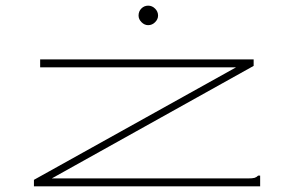

<svg xmlns="http://www.w3.org/2000/svg" viewBox="-20 -659 1040 679"><path d="M100 -23 815 -421H122V-449H877V-426L163 -28H856Q873 -28 880 -30Q887 -32 893 -38H900V0H100ZM504 -570Q491 -570 480.5 -580.5Q470 -591 470 -604Q470 -619 480 -629Q490 -639 504 -639Q518 -639 528.5 -628.5Q539 -618 539 -604Q539 -591 528.5 -580.5Q518 -570 504 -570Z"/></svg>

Font: Inconsolata UltraExpanded ExtraLight
Style: Regular
Weight: 200
Width: 9
Monospace: yes
Designer: Raph Levien, Cyreal, Brenton Simpson
Foundry: Raph Levien, Cyreal, Google
Version: Version 3.001; ttfautohint (v1.8.2.53-6de2)